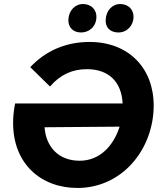

<svg xmlns="http://www.w3.org/2000/svg" viewBox="-20 -919 801 952"><path d="M588 -406H55C48 -372 45 -339 45 -309C45 -108 182 13 364 13C587 13 742 -180 742 -396C742 -581 618 -711 424 -711C304 -711 204 -665 130 -586L228 -490C278 -548 337 -576 411 -576C522 -576 583 -510 588 -406ZM380 -758C420 -757 456 -785 458 -832C460 -870 433 -898 394 -899C353 -900 321 -868 319 -821C318 -784 341 -759 380 -758ZM565 -758C613 -757 641 -796 642 -832C644 -870 618 -898 578 -899C538 -900 506 -868 504 -821C502 -784 525 -759 565 -758ZM201 -288 573 -291C544 -199 477 -122 375 -122C272 -122 208 -189 201 -288Z"/></svg>

Font: Fixel Display
Style: Bold Italic
Weight: 700
Italic angle: -10°
Designer: AlfaBravo + MacPaw
Foundry: Kyrylo Tkachov, Marchela Mozhyna, Serhii Makarenko, Maria Weinstein, Zakhar Kryvoshyya
Version: Version 1.210;Glyphs 3.2 (3217)